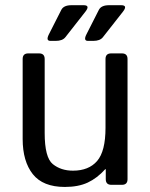

<svg xmlns="http://www.w3.org/2000/svg" viewBox="-20 -721 587 749"><path d="M176.8 -561.5Q157.7 -561.5 170.9 -587.4L219.2 -682.6Q228.5 -700.7 258.8 -700.7H306.2Q333 -700.7 313 -675.3L234.9 -575.7Q223.6 -561.5 197.3 -561.5ZM323.2 -561.5Q304.2 -561.5 317.4 -587.4L365.7 -682.6Q375 -700.7 405.3 -700.7H452.6Q479.5 -700.7 459.5 -675.3L381.3 -575.7Q370.1 -561.5 343.8 -561.5ZM68.4 -178.7V-490.7Q68.4 -512.7 90.3 -512.7H132.3Q154.3 -512.7 154.3 -490.7V-202.1Q154.3 -106.4 186 -80.8Q217.8 -55.2 264.6 -55.2Q326.2 -55.2 358.9 -93Q391.6 -130.9 391.6 -222.7V-490.7Q391.6 -512.7 413.6 -512.7H455.6Q477.5 -512.7 477.5 -490.7V-22Q477.5 0 455.6 0H414.6Q392.6 0 392.6 -22V-61H390.6Q358.9 -25.9 322.3 -8.8Q285.6 8.3 232.9 8.3Q147.5 8.3 107.9 -41.7Q68.4 -91.8 68.4 -178.7Z"/></svg>

Font: Istok Web
Style: Regular
Weight: 400
Designer: Andrey V. Panov
Foundry: Andrey V. Panov
Version: Version 1.0.2g